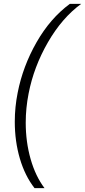

<svg xmlns="http://www.w3.org/2000/svg" viewBox="-20 -813 443 1000"><path d="M57 -179Q57 -255 72 -330Q99 -468 170.5 -593Q242 -718 344 -793H403Q303 -720 229.5 -592.5Q156 -465 129 -326Q114 -250 114 -174Q114 -74 139.5 15.5Q165 105 212 167H160Q110 103 83.5 13Q57 -77 57 -179Z"/></svg>

Font: Mona Sans Light
Style: Italic
Weight: 300
Italic angle: -11.7°
Designer: Deni Anggara
Foundry: GitHub
Version: Version 2.000